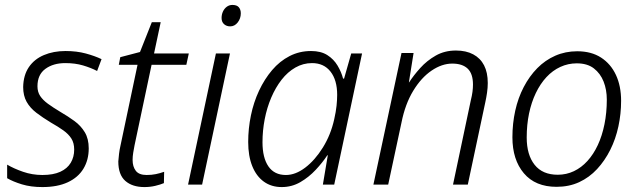

<svg xmlns="http://www.w3.org/2000/svg" viewBox="-20 -749 2584 779"><path d="M152 10Q105 10 69 -1Q33 -12 9 -26V-81Q36 -65 73.5 -52Q111 -39 152 -39Q196 -39 224.5 -52Q253 -65 267 -88.5Q281 -112 281 -142Q281 -169 269.5 -187Q258 -205 237 -220Q216 -235 186 -252Q153 -272 127.5 -291.5Q102 -311 88 -336Q74 -361 74 -396Q75 -444 97 -476.5Q119 -509 158 -525.5Q197 -542 246 -542Q291 -542 328 -532Q365 -522 392 -509L374 -461Q349 -474 317 -483.5Q285 -493 245 -493Q196 -493 164 -469.5Q132 -446 132 -399Q132 -376 143 -359.5Q154 -343 174.5 -328Q195 -313 225 -295Q256 -277 282 -258Q308 -239 324 -212.5Q340 -186 340 -147Q340 -100 318.5 -64.5Q297 -29 255 -9.5Q213 10 152 10Z M566 10Q517 10 488.5 -15Q460 -40 460 -94Q461 -108 463 -125Q465 -142 469 -159L538 -486H462L468 -517L548 -538L596 -659H632L605 -532H746L736 -486H595L526 -160Q523 -145 520.5 -129.5Q518 -114 518 -100Q518 -73 531 -56Q544 -39 575 -39Q595 -39 612 -42.5Q629 -46 646 -52L645 -6Q631 0 610 5Q589 10 566 10Z M743 0 856 -532H913L800 0ZM914 -642Q899 -642 889 -651Q879 -660 879 -676Q879 -690 884.5 -702Q890 -714 900 -721.5Q910 -729 923 -729Q941 -729 949 -719.5Q957 -710 957 -695Q957 -674 944.5 -658Q932 -642 914 -642Z M1123 10Q1081 10 1050.5 -12Q1020 -34 1003.5 -75Q987 -116 987 -173Q987 -227 998 -280.5Q1009 -334 1031 -381Q1053 -428 1084 -464.5Q1115 -501 1155 -521.5Q1195 -542 1242 -542Q1282 -542 1308 -525.5Q1334 -509 1349.5 -483Q1365 -457 1372 -430H1376L1405 -532H1449L1336 0H1290L1310 -119H1308Q1289 -90 1261 -60Q1233 -30 1198.5 -10Q1164 10 1123 10ZM1140 -39Q1179 -39 1218.5 -69Q1258 -99 1290 -150.5Q1322 -202 1336 -265Q1343 -296 1345.5 -320Q1348 -344 1348 -364Q1348 -424 1321 -458.5Q1294 -493 1246 -493Q1210 -493 1178.5 -475Q1147 -457 1122.5 -425.5Q1098 -394 1080.5 -353Q1063 -312 1054 -265.5Q1045 -219 1045 -172Q1045 -109 1069 -74Q1093 -39 1140 -39Z M1495 0 1609 -534H1658L1639 -415H1640Q1658 -443 1685 -473Q1712 -503 1748 -523.5Q1784 -544 1830 -544Q1871 -544 1900 -528.5Q1929 -513 1944 -484Q1959 -455 1959 -412Q1959 -393 1956 -372.5Q1953 -352 1949 -334L1878 0H1818L1890 -341Q1895 -361 1897 -376.5Q1899 -392 1899 -406Q1899 -450 1877.5 -470.5Q1856 -491 1815 -491Q1773 -491 1731 -462.5Q1689 -434 1656.5 -380.5Q1624 -327 1609 -252L1555 0Z M2238 9Q2152 9 2105.5 -46Q2059 -101 2059 -192Q2059 -248 2070.5 -300Q2082 -352 2105 -396Q2128 -440 2160 -472.5Q2192 -505 2233 -523Q2274 -541 2322 -541Q2379 -541 2418.5 -515.5Q2458 -490 2479 -445Q2500 -400 2500 -340Q2500 -287 2489 -236Q2478 -185 2456 -141Q2434 -97 2402.5 -63Q2371 -29 2330 -10Q2289 9 2238 9ZM2243 -40Q2278 -40 2308.5 -54.5Q2339 -69 2363.5 -96Q2388 -123 2405.5 -160.5Q2423 -198 2432.5 -245Q2442 -292 2442 -345Q2442 -385 2429 -418Q2416 -451 2389.5 -471.5Q2363 -492 2320 -492Q2285 -492 2253.5 -477.5Q2222 -463 2197 -436Q2172 -409 2154 -371.5Q2136 -334 2126.5 -288.5Q2117 -243 2117 -191Q2117 -121 2149 -80.5Q2181 -40 2243 -40Z"/></svg>

Font: Noto Sans Display Light
Style: Italic
Weight: 300
Italic angle: -12°
Designer: Monotype Design Team
Foundry: Monotype Imaging Inc.
Version: Version 2.003